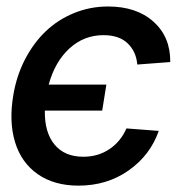

<svg xmlns="http://www.w3.org/2000/svg" viewBox="-20 -573 593 604"><path d="M314.6 -306.8 301.5 -225.1H121.1Q119.7 -157.3 151.3 -118.6Q182.9 -79.9 242.2 -79.9Q288.4 -79.9 324 -103.7Q359.7 -127.5 377.8 -169L479.4 -161.2Q452.8 -84.9 384.8 -36.9Q316.8 11 226.9 11Q150.6 11 98.9 -25Q47.2 -61.1 27.5 -125.4Q7.8 -189.6 21.7 -272.7Q31.6 -333.5 58.2 -385.3Q84.9 -437.1 123.4 -474.1Q161.9 -511 212.7 -531.8Q263.5 -552.6 320 -552.6Q409.4 -552.6 462.9 -504.8Q516.3 -457 515.6 -377.8L411.9 -370Q408.4 -410.9 381.6 -436.6Q354.8 -462.4 305.4 -462.4Q244 -462.4 198.3 -420.5Q152.7 -378.6 133.2 -306.8Z"/></svg>

Font: Karasuma Gothic
Style: Medium Italic
Weight: 500
Italic angle: 9.39998°
Designer: Rasmus Andersson / Ryoko Nishizuka
Foundry: Genbu
Version: Version 1.00